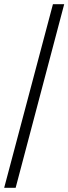

<svg xmlns="http://www.w3.org/2000/svg" viewBox="-20 -780 328 921"><path d="M0 121H55L288 -760H234Z"/></svg>

Font: Noto Serif Gurmukhi Medium
Style: Regular
Weight: 500
Designer: Vaibhav Singh and the Monotype Design Team
Foundry: Monotype Imaging Inc.
Version: Version 2.004